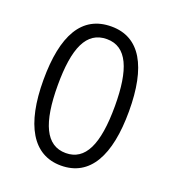

<svg xmlns="http://www.w3.org/2000/svg" viewBox="-107 -624 642 716"><g transform="rotate(20 214.0 -266.0)"><path d="M384 -267C384 -443 329 -542 215 -542C98 -542 44 -445 44 -268C44 -91 102 10 214 10C329 10 384 -91 384 -267ZM101 -268C101 -415 134 -492 215 -492C295 -492 328 -412 328 -267C328 -114 292 -40 215 -40C136 -40 101 -118 101 -268Z"/></g></svg>

Font: Noto Sans Bengali ExtraCondensed Light
Style: Regular
Weight: 300
Width: 2
Designer: Joana Ranito - Universal Thirst; Jelle Bosma - Monotype Design Team
Foundry: Universal Thirst ehf.
Version: Version 3.000